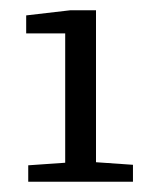

<svg xmlns="http://www.w3.org/2000/svg" viewBox="-20 -729 286 374"><path d="M35 -375V-407L107 -412V-664H31V-699L117 -709H167V-413L239 -408V-375Z"/></svg>

Font: Faustina Light
Style: Regular
Weight: 300
Designer: Alfonso Garcia
Foundry: http://www.omnibus-type.com
Version: Version 1.200